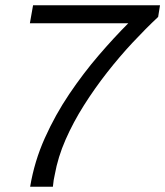

<svg xmlns="http://www.w3.org/2000/svg" viewBox="-20 -706 625 726"><path d="M94 0Q110 -96 149.5 -184Q189 -272 242 -350.5Q295 -429 353 -496.5Q411 -564 465 -618H93L105 -686H585L578 -642Q531 -598 481.5 -545Q432 -492 385 -432Q338 -372 297.5 -308Q257 -244 228 -178Q199 -112 187 -45Q184 -32 183 -25Q182 -18 180 0Z"/></svg>

Font: Archivo SemiBold Light
Style: Italic
Weight: 300
Italic angle: -10°
Version: Version 2.001